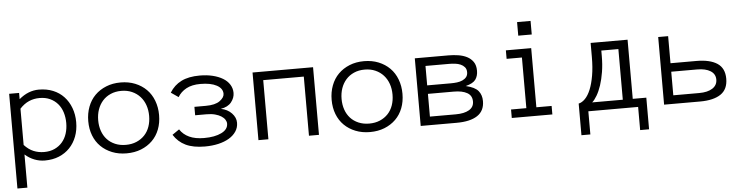

<svg xmlns="http://www.w3.org/2000/svg" viewBox="-48 -871 5009 1287"><g transform="rotate(-5 2456.5 -227.5)"><path d="M455.1 -227.1Q455.1 -173.8 438.5 -130.4Q421.9 -86.9 391.8 -55.4Q361.8 -23.9 319.3 -6.3Q276.9 11.2 224.1 11.2Q188 11.2 154.1 -2Q120.1 -15.1 90.8 -41V182.1H23.9V-455.1H90.8V-413.1Q152.8 -465.8 224.1 -465.8Q276.9 -465.8 319.3 -448.5Q361.8 -431.2 391.8 -399.2Q421.9 -367.2 438.5 -323Q455.1 -278.8 455.1 -227.1ZM388.2 -227.1Q388.2 -265.1 377.7 -298.6Q367.2 -332 346.2 -356.4Q325.2 -380.9 294.7 -395Q264.2 -409.2 224.1 -409.2Q186 -409.2 153.1 -395Q120.1 -380.9 90.8 -349.1V-105Q120.1 -73.2 153.1 -59.6Q186 -45.9 224.1 -45.9Q264.2 -45.9 294.7 -60.1Q325.2 -74.2 346.2 -98.6Q367.2 -123 377.7 -156Q388.2 -189 388.2 -227.1Z M1012.7 -226.1Q1012.7 -172.9 995.8 -129.4Q979 -85.9 947.5 -54.9Q916 -23.9 872.1 -6.3Q828.1 11.2 773.9 11.2Q720.7 11.2 676.8 -6.3Q632.8 -23.9 601.3 -54.9Q569.8 -85.9 553 -129.4Q536.1 -172.9 536.1 -226.1Q536.1 -277.8 553 -322.5Q569.8 -367.2 601.3 -398.7Q632.8 -430.2 676.8 -448Q720.7 -465.8 773.9 -465.8Q828.1 -465.8 872.1 -448Q916 -430.2 947.5 -398.7Q979 -367.2 995.8 -322.5Q1012.7 -277.8 1012.7 -226.1ZM945.8 -226.1Q945.8 -265.1 934.3 -298.1Q922.9 -331.1 900.4 -356Q877.9 -380.9 845.9 -395Q814 -409.2 773.9 -409.2Q733.9 -409.2 701.9 -395Q669.9 -380.9 647.9 -356Q626 -331.1 614.5 -298.1Q603 -265.1 603 -226.1Q603 -187 614.5 -154.1Q626 -121.1 647.9 -97.2Q669.9 -73.2 701.9 -59.6Q733.9 -45.9 773.9 -45.9Q814 -45.9 845.9 -59.6Q877.9 -73.2 900.4 -97.2Q922.9 -121.1 934.3 -154.1Q945.8 -187 945.8 -226.1Z M1522.9 -330.1Q1522.9 -296.9 1499.8 -267.8Q1476.6 -238.8 1428.7 -231Q1473.6 -222.2 1501.2 -193.1Q1528.8 -164.1 1528.8 -128.9Q1528.8 -96.2 1511.2 -70.1Q1493.7 -43.9 1463.1 -25.9Q1432.6 -7.8 1391.1 1.7Q1349.6 11.2 1300.8 11.2Q1222.7 11.2 1172.1 -12.9Q1121.6 -37.1 1090.8 -85.9L1137.7 -118.2Q1160.6 -83 1200.7 -64.5Q1240.7 -45.9 1300.8 -45.9Q1372.6 -45.9 1417.2 -67.9Q1461.9 -89.8 1461.9 -128.9Q1461.9 -142.1 1453.4 -155.5Q1444.8 -168.9 1428.2 -179.4Q1411.6 -189.9 1387.2 -196.5Q1362.8 -203.1 1329.6 -203.1H1253.4V-259.8H1329.6Q1393.6 -259.8 1424.6 -282.5Q1455.6 -305.2 1455.6 -330.1Q1455.6 -366.2 1415.8 -387.7Q1376 -409.2 1306.6 -409.2Q1249 -409.2 1211.4 -388.7Q1173.8 -368.2 1153.8 -334L1104 -368.2Q1133.8 -417 1182.9 -441.4Q1231.9 -465.8 1306.6 -465.8Q1354 -465.8 1393.3 -456.3Q1432.6 -446.8 1461.7 -429.4Q1490.7 -412.1 1506.8 -386.5Q1522.9 -360.8 1522.9 -330.1Z M2068.8 0H2001.5V-397.9H1728.5V0H1661.6V-455.1H2068.8Z M2650.4 -226.1Q2650.4 -172.9 2633.5 -129.4Q2616.7 -85.9 2585.2 -54.9Q2553.7 -23.9 2509.8 -6.3Q2465.8 11.2 2411.6 11.2Q2358.4 11.2 2314.5 -6.3Q2270.5 -23.9 2239 -54.9Q2207.5 -85.9 2190.7 -129.4Q2173.8 -172.9 2173.8 -226.1Q2173.8 -277.8 2190.7 -322.5Q2207.5 -367.2 2239 -398.7Q2270.5 -430.2 2314.5 -448Q2358.4 -465.8 2411.6 -465.8Q2465.8 -465.8 2509.8 -448Q2553.7 -430.2 2585.2 -398.7Q2616.7 -367.2 2633.5 -322.5Q2650.4 -277.8 2650.4 -226.1ZM2583.5 -226.1Q2583.5 -265.1 2572 -298.1Q2560.5 -331.1 2538.1 -356Q2515.6 -380.9 2483.6 -395Q2451.7 -409.2 2411.6 -409.2Q2371.6 -409.2 2339.6 -395Q2307.6 -380.9 2285.6 -356Q2263.7 -331.1 2252.2 -298.1Q2240.7 -265.1 2240.7 -226.1Q2240.7 -187 2252.2 -154.1Q2263.7 -121.1 2285.6 -97.2Q2307.6 -73.2 2339.6 -59.6Q2371.6 -45.9 2411.6 -45.9Q2451.7 -45.9 2483.6 -59.6Q2515.6 -73.2 2538.1 -97.2Q2560.5 -121.1 2572 -154.1Q2583.5 -187 2583.5 -226.1Z M3183.6 -129.9Q3183.6 -64 3135 -32Q3086.4 0 2995.6 0H2753.4V-455.1H2980.5Q3013.7 -455.1 3046.1 -450Q3078.6 -444.8 3104 -431.9Q3129.4 -418.9 3145.5 -396Q3161.6 -373 3161.6 -335.9Q3161.6 -300.8 3144.5 -276.9Q3127.4 -252.9 3077.6 -240.2Q3138.7 -226.1 3161.1 -198.5Q3183.6 -170.9 3183.6 -129.9ZM3094.7 -332Q3094.7 -353 3083.5 -366Q3072.3 -378.9 3055.9 -386Q3039.6 -393.1 3019.5 -395.5Q2999.5 -397.9 2980.5 -397.9H2820.3V-267.1H2980.5Q3000.5 -267.1 3021 -269.5Q3041.5 -272 3058.1 -279.5Q3074.7 -287.1 3084.7 -299.6Q3094.7 -312 3094.7 -332ZM3116.7 -132.8Q3116.7 -172.9 3084 -191.4Q3051.3 -210 2994.6 -210H2820.3V-57.1H2994.6Q3051.3 -57.1 3084 -76.2Q3116.7 -95.2 3116.7 -132.8Z M3548.3 -545.9H3457.5V-637.2H3548.3ZM3639.2 0H3366.2V-57.1H3469.2V-397.9H3366.2V-455.1H3536.6V-57.1H3639.2Z M3821.3 -57.1Q3844.2 -62 3865.2 -83.5Q3886.2 -105 3901.9 -143.1Q3917.5 -181.2 3927 -235.6Q3936.5 -290 3936.5 -360.8V-455.1H4185.1V-57.1H4276.4V155.8H4216.3V0H3881.3V155.8H3821.3ZM4003.4 -360.8Q4003.4 -304.2 3995.4 -254.6Q3987.3 -205.1 3974.4 -166Q3961.4 -127 3944.8 -98.9Q3928.2 -70.8 3912.1 -57.1H4118.2V-397.9H4003.4Z M4458 -272.9H4632.3Q4723.1 -272.9 4772.2 -240.5Q4821.3 -208 4821.3 -137.2Q4821.3 -65.9 4772.7 -33Q4724.1 0 4633.3 0H4391.1V-455.1H4458ZM4754.4 -137.2Q4754.4 -174.8 4721.7 -195.3Q4689 -215.8 4632.3 -215.8H4458V-57.1H4632.3Q4689 -57.1 4721.7 -78.1Q4754.4 -99.1 4754.4 -137.2Z"/></g></svg>

Font: Anonymous Pro
Style: Regular
Weight: 400
Monospace: yes
Designer: Mark Simonson
Version: Version 1.002